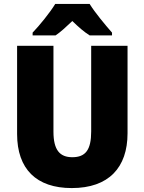

<svg xmlns="http://www.w3.org/2000/svg" viewBox="-20 -947 735 977"><path d="M436 -927H261C236 -885 180 -816 146 -781V-767H263C291 -786 315 -809 348 -840C380 -809 406 -786 436 -767H550V-781C514 -822 464 -882 436 -927ZM629 -269V-714H444V-278C444 -184 415 -147 348 -147C284 -147 252 -184 252 -277V-714H67V-265C67 -87 165 10 345 10C533 10 629 -94 629 -269Z"/></svg>

Font: Noto Sans Arabic UI SmCn Bk
Style: Regular
Weight: 900
Width: 4
Designer: Monotype Design Team, Nadine Chahine and Nizar Qandah
Foundry: Monotype Imaging Inc.
Version: Version 2.010